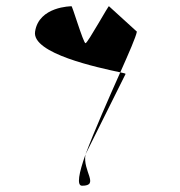

<svg xmlns="http://www.w3.org/2000/svg" viewBox="-20 -558 575 613"><path d="M92 -457C81 -387 294 -342 364 -327C392 -390 414 -440 417 -457L328 -538C329 -546 260 -420 253 -420C246 -420 209 -546 208 -538C208 -538 104 -538 92 -457ZM253 -65C232 -6 224 35 242 35C299 35 243 -12 253 -65ZM253 -65 381 -322C381 -323 375 -325 364 -327C327 -244 281 -140 253 -65ZM253 -65Z"/></svg>

Font: Ampere
Style: SuCndIta
Weight: 400
Version: Version 1